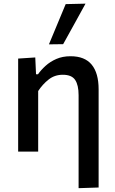

<svg xmlns="http://www.w3.org/2000/svg" viewBox="-20 -810 614 1026"><path d="M400 195.5V-301.5Q400 -355.5 381.5 -383Q363 -410.5 315.5 -410.5Q272 -410.5 239.8 -385Q207.5 -359.5 184 -323.5V0H77V-497L168.5 -503L172.5 -413H183Q199 -436 223.5 -458.2Q248 -480.5 281.2 -495Q314.5 -509.5 357 -509.5Q433 -509.5 470 -464.5Q507 -419.5 507 -332.5V192ZM241.5 -573Q286 -679.5 331 -788L437 -790.5Q406.5 -735 377 -681.5Q347 -627.5 317.5 -574Z"/></svg>

Font: Heraclito Medium
Style: Regular
Weight: 500
Designer: Kostas Bartsokas (font) & Cristiano Sobral (main changes)
Foundry: Kostas Bartsokas (font) & Cristiano Sobral (main changes)
Version: Version 1.00;July 8, 2020;FontCreator 13.0.0.2655 64-bit